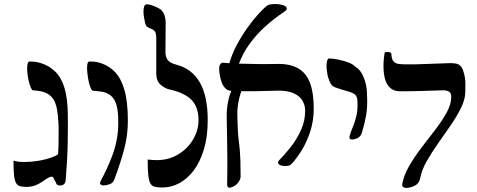

<svg xmlns="http://www.w3.org/2000/svg" viewBox="-20 -905 2334 940"><path d="M109 10Q92 10 79.5 7Q67 4 59.5 -7.5Q52 -19 49 -45Q46 -71 46 -118Q60 -115 69.5 -113.5Q79 -112 103 -112Q133 -112 169 -118Q205 -124 236 -135.5Q267 -147 282 -165L261 -119Q266 -157 266.5 -196.5Q267 -236 267 -265.5Q267 -295 266 -303Q263 -382 243.5 -415.5Q224 -449 180 -458Q171 -460 161 -461Q151 -462 141 -463Q136 -463 130 -478Q124 -493 119.5 -513.5Q115 -534 113.5 -555Q112 -576 114.5 -590Q117 -604 125 -604Q136 -604 148 -603Q160 -602 180 -596Q222 -583 251.5 -553.5Q281 -524 296 -473.5Q311 -423 312 -347Q313 -293 311.5 -208.5Q310 -124 302 -28Q301 -9 292.5 -2.5Q284 4 272 3Q266 3 261 0Q256 -3 253 -13Q245 -26 242 -33.5Q239 -41 232 -40Q222 -39 210.5 -31.5Q199 -24 184.5 -14Q170 -4 151.5 3Q133 10 109 10Z M486 3Q480 3 473.5 -1Q467 -5 472 -17Q487 -45 502 -77Q517 -109 530 -144Q543 -179 551 -218.5Q559 -258 559 -303Q560 -382 539.5 -416.5Q519 -451 473 -457Q464 -458 454.5 -459Q445 -460 434 -461Q429 -462 423 -476.5Q417 -491 413 -512Q409 -533 407 -554.5Q405 -576 407.5 -590Q410 -604 418 -604Q429 -604 441 -603Q453 -602 471 -597Q514 -583 543.5 -552Q573 -521 589.5 -463.5Q606 -406 606 -313Q606 -243 588 -175Q570 -107 540 -27Q534 -9 516.5 -3Q499 3 486 3Z M703 -124Q717 -123 725 -122Q733 -121 748 -121Q793 -121 830 -137.5Q867 -154 894.5 -182Q922 -210 937 -245Q952 -280 952 -316Q952 -381 917.5 -416Q883 -451 810 -467Q787 -472 766 -490.5Q745 -509 745 -545Q745 -575 745 -602.5Q745 -630 745 -658.5Q745 -687 745 -719Q745 -745 736.5 -753.5Q728 -762 711 -768Q700 -772 695 -780.5Q690 -789 686 -815Q683 -830 682.5 -845.5Q682 -861 685.5 -872.5Q689 -884 699 -884Q715 -883 733.5 -875.5Q752 -868 765 -860Q779 -849 785 -831Q791 -813 791 -791Q791 -759 790.5 -718.5Q790 -678 790 -649Q790 -627 801 -611.5Q812 -596 845 -588Q920 -568 958.5 -501Q997 -434 997 -317Q997 -235 978 -173Q959 -111 928 -70Q897 -29 857.5 -8Q818 13 775 13Q753 13 738.5 9.5Q724 6 716.5 -6.5Q709 -19 706 -47.5Q703 -76 703 -124Z M1406 -101Q1398 -94 1385 -92.5Q1372 -91 1359.5 -94Q1347 -97 1342.5 -104Q1338 -111 1348 -122Q1375 -149 1404 -186Q1433 -223 1453.5 -268Q1474 -313 1474 -363Q1474 -389 1461 -412Q1448 -435 1416.5 -449Q1385 -463 1331 -461Q1293 -460 1253 -459Q1213 -458 1177 -458.5Q1141 -459 1113 -460Q1095 -461 1083.5 -472.5Q1072 -484 1065.5 -501.5Q1059 -519 1056 -537.5Q1053 -556 1053 -570Q1053 -583 1059 -591Q1065 -599 1070 -598Q1101 -595 1145.5 -593.5Q1190 -592 1240.5 -591.5Q1291 -591 1339 -592Q1400 -593 1439.5 -570.5Q1479 -548 1497.5 -499.5Q1516 -451 1516 -374Q1516 -313 1498.5 -260Q1481 -207 1455.5 -166.5Q1430 -126 1406 -101ZM1105 14Q1100 15 1096 11Q1092 7 1092 -3Q1093 -43 1093 -72Q1093 -101 1093 -126.5Q1093 -152 1092.5 -179Q1092 -206 1091.5 -241.5Q1091 -277 1090 -327Q1089 -371 1096.5 -407.5Q1104 -444 1120 -478H1169Q1155 -444 1148 -409.5Q1141 -375 1142 -336Q1143 -295 1144.5 -266.5Q1146 -238 1149 -216Q1152 -194 1154 -170.5Q1156 -147 1157 -117Q1158 -87 1158 -42Q1158 -29 1149 -15.5Q1140 -2 1127.5 5.5Q1115 13 1105 14ZM1147 -586 1101 -589Q1114 -637 1138 -682.5Q1162 -728 1190.5 -768Q1219 -808 1245 -836.5Q1271 -865 1289 -878Q1296 -883 1311 -884.5Q1326 -886 1342 -884.5Q1358 -883 1370 -878Q1382 -873 1384 -865Q1386 -857 1371 -847Q1324 -816 1280.5 -777Q1237 -738 1202.5 -691Q1168 -644 1147 -586Z M1704 -222Q1698 -222 1694 -224.5Q1690 -227 1691 -237Q1696 -257 1706.5 -281Q1717 -305 1724.5 -336Q1732 -367 1730 -407Q1730 -433 1717.5 -442.5Q1705 -452 1680.5 -458.5Q1656 -465 1619 -478Q1609 -482 1602 -491Q1595 -500 1588 -522Q1585 -529 1583 -540.5Q1581 -552 1579.5 -565.5Q1578 -579 1579 -591.5Q1580 -604 1583 -611.5Q1586 -619 1592 -619Q1614 -618 1639.5 -612.5Q1665 -607 1686.5 -599Q1708 -591 1720 -578Q1738 -568 1750 -547.5Q1762 -527 1769.5 -499Q1777 -471 1777 -437Q1780 -381 1772 -337.5Q1764 -294 1751 -253Q1744 -235 1730 -228.5Q1716 -222 1704 -222Z M1949 -3Q1957 -47 1983 -92Q2009 -137 2043.5 -182Q2078 -227 2111 -270Q2144 -313 2166 -352.5Q2188 -392 2189 -426Q2191 -449 2178.5 -456Q2166 -463 2152 -463Q2116 -462 2089 -461Q2062 -460 2039 -459.5Q2016 -459 1992 -458.5Q1968 -458 1940 -458Q1909 -458 1891 -474Q1873 -490 1865.5 -516.5Q1858 -543 1857.5 -576.5Q1857 -610 1863 -646Q1864 -650 1872 -650.5Q1880 -651 1888 -649Q1896 -647 1896 -641Q1897 -617 1905.5 -606Q1914 -595 1929 -592.5Q1944 -590 1963 -590Q2005 -589 2059 -591.5Q2113 -594 2183 -596Q2214 -596 2226 -589Q2238 -582 2245 -566Q2252 -549 2256 -526Q2260 -503 2258 -453Q2257 -417 2237 -376.5Q2217 -336 2187.5 -293Q2158 -250 2126.5 -205.5Q2095 -161 2070 -117.5Q2045 -74 2037 -32Q2032 -6 2010 4.5Q1988 15 1968 15Q1961 15 1954.5 11Q1948 7 1949 -3Z"/></svg>

Font: Noto Rashi Hebrew Medium
Style: Regular
Weight: 500
Version: Version 1.006